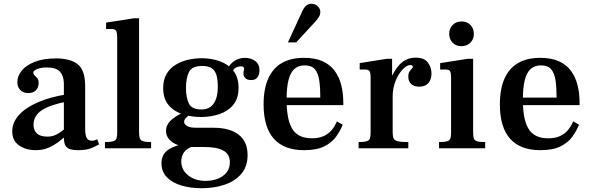

<svg xmlns="http://www.w3.org/2000/svg" viewBox="-20 -787 3143 1019"><path d="M395 10Q371 10 354 5.5Q337 1 328 -13.5Q319 -28 319 -57V-345Q318 -384 298.5 -406.5Q279 -429 226 -429Q207 -429 191 -425Q175 -421 166 -415Q157 -409 157 -403Q157 -393 164 -386.5Q171 -380 178 -372Q185 -364 185 -347Q185 -322 170.5 -307.5Q156 -293 130 -293Q104 -293 88 -309Q72 -325 72 -351Q72 -384 95.5 -412.5Q119 -441 165 -459Q211 -477 277 -477Q354 -477 393 -445.5Q432 -414 432 -330V-108Q432 -68 440.5 -54Q449 -40 468 -40Q477 -40 483 -42.5Q489 -45 496 -48L506 -21Q491 -12 465 -1Q439 10 395 10ZM169 10Q118 10 81.5 -15Q45 -40 45 -90Q45 -137 80.5 -176.5Q116 -216 182 -244.5Q248 -273 339 -287V-249Q246 -231 202 -202Q158 -173 158 -125Q158 -95 176 -78.5Q194 -62 232 -62Q257 -62 276.5 -71.5Q296 -81 311.5 -93.5Q327 -106 338 -115V-74Q319 -56 294 -36.5Q269 -17 238.5 -3.5Q208 10 169 10Z M537 0V-33Q567 -33 581 -37.5Q595 -42 598.5 -53Q602 -64 602 -83V-586Q602 -614 596 -623.5Q590 -633 573 -633H543V-667L690 -690H718V-83Q718 -63 722.5 -52Q727 -41 740.5 -37Q754 -33 782 -33V0Z M1050 212Q991 212 942.5 197.5Q894 183 865.5 153.5Q837 124 837 79Q837 41 861.5 17Q886 -7 950 -23L1033 -16Q996 -11 976.5 2.5Q957 16 949.5 34Q942 52 942 69Q942 115 979 144Q1016 173 1072 173Q1105 173 1134.5 162Q1164 151 1182 129Q1200 107 1200 74Q1200 32 1166 12.5Q1132 -7 1061 -7H988Q951 -7 922 -18Q893 -29 877 -48.5Q861 -68 861 -92Q861 -129 897 -157Q933 -185 997 -210L1035 -202Q1031 -201 1018.5 -195.5Q1006 -190 991.5 -181Q977 -172 967 -161.5Q957 -151 957 -140Q957 -130 971 -119.5Q985 -109 1022 -109H1113Q1200 -109 1247 -72Q1294 -35 1294 36Q1294 97 1260.5 136Q1227 175 1171.5 193.5Q1116 212 1050 212ZM1047 -166Q996 -166 950 -180.5Q904 -195 875 -229Q846 -263 846 -319Q846 -364 864 -394.5Q882 -425 912.5 -443.5Q943 -462 979 -470Q1015 -478 1051 -478Q1102 -478 1146.5 -462Q1191 -446 1218.5 -411.5Q1246 -377 1246 -321Q1246 -264 1217.5 -230Q1189 -196 1143.5 -181Q1098 -166 1047 -166ZM1049 -206Q1093 -206 1114.5 -238Q1136 -270 1136 -326Q1136 -359 1130 -384Q1124 -409 1106.5 -423Q1089 -437 1053 -437Q999 -437 983 -405Q967 -373 967 -321Q967 -269 982.5 -237.5Q998 -206 1049 -206ZM1313 -362Q1291 -362 1281.5 -373Q1272 -384 1272 -396Q1272 -408 1274 -413Q1276 -418 1276 -423Q1276 -425 1273 -430Q1270 -435 1256 -435Q1248 -435 1233 -429Q1218 -423 1203 -388L1181 -414Q1200 -448 1224.5 -464Q1249 -480 1280 -480Q1310 -480 1333.5 -464Q1357 -448 1357 -413Q1357 -391 1346.5 -376.5Q1336 -362 1313 -362Z M1594 10Q1487 10 1433 -51Q1379 -112 1379 -233Q1379 -316 1404 -371Q1429 -426 1476.5 -453Q1524 -480 1593 -480Q1652 -480 1692 -462Q1732 -444 1756 -411.5Q1780 -379 1791 -336Q1802 -293 1802 -242V-229H1464V-269H1680Q1680 -321 1674.5 -359.5Q1669 -398 1651.5 -419Q1634 -440 1597 -440Q1564 -440 1542.5 -421Q1521 -402 1511 -361.5Q1501 -321 1501 -257Q1501 -212 1507 -174.5Q1513 -137 1527.5 -109.5Q1542 -82 1568.5 -67.5Q1595 -53 1636 -53Q1670 -53 1695 -63.5Q1720 -74 1738 -94Q1756 -114 1768 -143L1799 -125Q1786 -93 1764 -62Q1742 -31 1701.5 -10.5Q1661 10 1594 10ZM1508 -562 1586 -731Q1596 -751 1607.5 -759Q1619 -767 1633 -767Q1652 -767 1666 -754Q1680 -741 1680 -723Q1680 -713 1676 -703.5Q1672 -694 1656 -675L1552 -562Z M1883 0V-33Q1913 -33 1926.5 -37.5Q1940 -42 1943.5 -53Q1947 -64 1947 -83V-372Q1947 -399 1941.5 -408.5Q1936 -418 1919 -418H1889V-452L2033 -475H2061V-388H2064V-83Q2064 -62 2069.5 -51.5Q2075 -41 2092.5 -37Q2110 -33 2147 -33V0ZM2059 -272V-380Q2065 -393 2075 -410Q2085 -427 2100 -443.5Q2115 -460 2136.5 -470.5Q2158 -481 2186 -481Q2232 -481 2251 -455Q2270 -429 2270 -397Q2270 -365 2253.5 -346Q2237 -327 2205 -327Q2178 -327 2162.5 -341Q2147 -355 2147 -380Q2147 -398 2153 -407Q2159 -416 2165 -421.5Q2171 -427 2171 -432Q2171 -435 2168.5 -438.5Q2166 -442 2158 -442Q2145 -442 2129 -429.5Q2113 -417 2098 -394Q2083 -371 2073.5 -340.5Q2064 -310 2064 -275Z M2310 0V-33Q2340 -33 2353.5 -37.5Q2367 -42 2370.5 -53Q2374 -64 2374 -83V-372Q2374 -400 2368.5 -409Q2363 -418 2346 -418H2316V-452L2463 -475H2491V-83Q2491 -62 2495 -51.5Q2499 -41 2512.5 -37Q2526 -33 2555 -33V0ZM2429 -542Q2400 -542 2382 -560.5Q2364 -579 2364 -607Q2364 -635 2382 -654Q2400 -673 2429 -673Q2450 -673 2464.5 -664Q2479 -655 2487 -640.5Q2495 -626 2495 -607Q2495 -579 2476.5 -560.5Q2458 -542 2429 -542Z M2848 10Q2741 10 2687 -51Q2633 -112 2633 -233Q2633 -316 2658 -371Q2683 -426 2730.5 -453Q2778 -480 2847 -480Q2906 -480 2946 -462Q2986 -444 3010 -411.5Q3034 -379 3045 -336Q3056 -293 3056 -242V-229H2718V-269H2934Q2934 -321 2928.5 -359.5Q2923 -398 2905.5 -419Q2888 -440 2851 -440Q2818 -440 2796.5 -421Q2775 -402 2765 -361.5Q2755 -321 2755 -257Q2755 -212 2761 -174.5Q2767 -137 2781.5 -109.5Q2796 -82 2822.5 -67.5Q2849 -53 2890 -53Q2924 -53 2949 -63.5Q2974 -74 2992 -94Q3010 -114 3022 -143L3053 -125Q3040 -93 3018 -62Q2996 -31 2955.5 -10.5Q2915 10 2848 10Z"/></svg>

Font: Frank Ruhl Libre Medium
Style: Regular
Weight: 500
Designer: Yanek Iontef
Foundry: Fontef
Version: Version 6.004